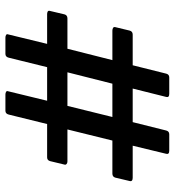

<svg xmlns="http://www.w3.org/2000/svg" viewBox="12 -657 645 709"><g transform="rotate(-90 334.5 -302.5)"><path d="M562 -595 527 -451H637Q642 -451 646 -449Q650 -447 649 -442L636 -387Q633 -376 621 -376H509L467 -210H576Q582 -210 586 -207.5Q590 -205 589 -200L576 -146Q573 -135 561 -135H448L417 -11Q414 0 403 0H343Q328 0 331 -11L362 -135H238L207 -11Q204 0 193 0H133Q118 0 121 -11L151 -135H33Q19 -135 20 -144L33 -199Q36 -210 48 -210H170L211 -376H93Q87 -376 83.5 -379Q80 -382 81 -386L94 -440Q97 -451 108 -451H231L266 -593Q269 -605 280 -605H340Q346 -605 350 -602.5Q354 -600 352 -595L317 -451H441L476 -593Q479 -605 490 -605H550Q556 -605 560 -602.5Q564 -600 562 -595ZM298 -376 257 -210H380L422 -376Z"/></g></svg>

Font: Young Serif Light
Style: Regular
Weight: 300
Designer: Bastien Sozeau
Foundry: NBR — Bastien Sozeau
Version: Version 5.001